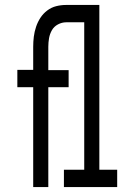

<svg xmlns="http://www.w3.org/2000/svg" viewBox="-20 -755 540 775"><path d="M114 0V-403H50V-473H114V-566Q114 -587 116.5 -607Q119 -627 125.5 -646.5Q132 -666 143 -683Q154 -700 170.5 -712.5Q187 -725 206.5 -730Q226 -735 247 -735H310V-665H247Q230 -665 214 -656.5Q198 -648 189.5 -633Q181 -618 178 -601Q175 -584 175 -566V-472H257V-403H175V0ZM238 0V-70H320V-665H247V-735H381V-70H453V0Z"/></svg>

Font: Iosevka
Style: Regular
Weight: 400
Monospace: yes
Designer: Belleve Invis
Foundry: Belleve Invis
Version: Version 33.2.3; ttfautohint (v1.8.4)